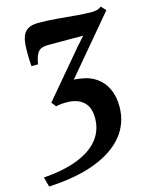

<svg xmlns="http://www.w3.org/2000/svg" viewBox="-151 -635 754 955"><g transform="rotate(-15 226.0 -157.0)"><path d="M-18.5 243 -32 193Q72.5 185.5 144.5 157.2Q216.5 129 253.5 82.2Q290.5 35.5 290.5 -28Q290.5 -83 259.8 -111Q229 -139 172.5 -139Q156 -139 142.5 -137.5Q129 -136 118.5 -133L100 -157L301.5 -395.5L339 -437.5Q312 -438 282 -438Q252 -438 221.2 -438Q190.5 -438 159.5 -438Q135.5 -438 121.2 -431Q107 -424 99 -406.8Q91 -389.5 85 -358H51.5Q50.5 -374 49.8 -388Q49 -402 49 -416.2Q49 -430.5 49 -445.5Q49.5 -484.5 58 -509Q66.5 -533.5 86.2 -545.2Q106 -557 139 -557Q185.5 -557 235.2 -552.8Q285 -548.5 330.8 -544.2Q376.5 -540 409 -540Q427 -540 439.2 -543.5Q451.5 -547 461 -555L483.5 -530.5L237.5 -238.5Q245 -238.5 254.2 -237.5Q263.5 -236.5 274.5 -234.5Q319 -228.5 352.2 -205.2Q385.5 -182 404 -143Q422.5 -104 422.5 -51Q422.5 34.5 371 98Q319.5 161.5 221 199Q122.5 236.5 -18.5 243Z"/></g></svg>

Font: Merriweather 48pt
Style: Bold Italic
Weight: 700
Italic angle: -7.8°
Version: Version 2.101